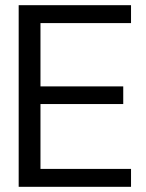

<svg xmlns="http://www.w3.org/2000/svg" viewBox="-20 -720 562 740"><path d="M52 0V-700H485V-631H136V-387H455V-319H136V-69H485V0Z"/></svg>

Font: DM Sans 36pt
Style: Regular
Weight: 400
Designer: Colophon Foundry, Jonny Pinhorn
Foundry: Colophon Foundry
Version: Version 4.004;gftools[0.9.30]